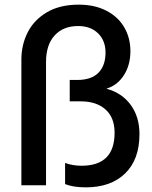

<svg xmlns="http://www.w3.org/2000/svg" viewBox="-20 -797 654 826"><path d="M260 -5V-96Q292 -84 331 -84Q473 -84 473 -226Q473 -291 434 -326Q395 -361 327 -361H280V-453H312Q373 -453 403.5 -484Q434 -515 434 -571Q434 -622 402 -653.5Q370 -685 316 -685Q252 -685 215 -644.5Q178 -604 178 -530V0H72V-541Q72 -604 99 -657.5Q126 -711 181.5 -744Q237 -777 319 -777Q387 -777 437.5 -751Q488 -725 514.5 -679.5Q541 -634 541 -577Q541 -517 513 -473.5Q485 -430 439 -416V-415Q505 -397 542.5 -345.5Q580 -294 580 -220Q580 -111 518.5 -51Q457 9 349 9Q295 9 260 -5Z"/></svg>

Font: Application Medium
Style: Regular
Weight: 500
Designer: Wei Huang
Foundry: Wei Huang
Version: Version 0.012